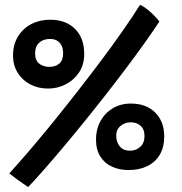

<svg xmlns="http://www.w3.org/2000/svg" viewBox="-20 -738 732 774"><path d="M93.5 16Q85 10.5 70.2 0.2Q55.5 -10 40.8 -21Q26 -32 17.5 -39Q53.5 -78.5 98.5 -131Q143.5 -183.5 192.8 -244.2Q242 -305 292.2 -369.2Q342.5 -433.5 389.5 -496.2Q436.5 -559 476.2 -616Q516 -673 544.5 -718.5Q559.5 -712 574.5 -699.8Q589.5 -687.5 602.2 -674.5Q615 -661.5 622.5 -651Q595.5 -610 560.2 -560.8Q525 -511.5 484.2 -457.5Q443.5 -403.5 400 -348Q356.5 -292.5 313.2 -239.2Q270 -186 229.5 -138Q189 -90 154.2 -50.5Q119.5 -11 93.5 16ZM505 -130.5Q527.5 -130.5 545 -145.8Q562.5 -161 562.5 -189.5Q562.5 -217.5 546.5 -231.2Q530.5 -245 506.5 -245Q484 -245 466.2 -230.5Q448.5 -216 448.5 -192Q448.5 -165 462.8 -147.8Q477 -130.5 505 -130.5ZM498 -52.5Q462 -52.5 432.2 -65.8Q402.5 -79 384.8 -106.5Q367 -134 367 -176Q367 -216.5 384.8 -249.2Q402.5 -282 434.2 -301.2Q466 -320.5 507.5 -320.5Q570 -320.5 606 -284Q642 -247.5 642 -188Q642 -144.5 624 -114.2Q606 -84 573.8 -68.2Q541.5 -52.5 498 -52.5ZM174 -381Q133.5 -381 101.5 -398Q69.5 -415 51 -445.2Q32.5 -475.5 32.5 -514Q32.5 -558 52.2 -590.5Q72 -623 106 -640.8Q140 -658.5 182 -658.5Q245 -658.5 282.2 -621.8Q319.5 -585 319.5 -520.5Q319.5 -477.5 298.8 -446.2Q278 -415 244.8 -398Q211.5 -381 174 -381ZM178.5 -468.5Q204 -468.5 219.2 -481.8Q234.5 -495 234.5 -524.5Q234.5 -550 220.8 -565.5Q207 -581 182 -581Q154 -581 137.8 -565.8Q121.5 -550.5 121.5 -523Q121.5 -495 137.8 -481.8Q154 -468.5 178.5 -468.5Z"/></svg>

Font: Grandstander Thin SemiBold
Style: Regular
Weight: 600
Version: Version 1.200